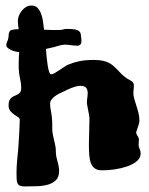

<svg xmlns="http://www.w3.org/2000/svg" viewBox="-20 -671 541 698"><path d="M275.9 -526.9Q275.9 -523.4 275.9 -519.5Q275.9 -515.6 274.4 -512.5Q272.9 -509.3 270 -507.1Q267.1 -504.9 261.2 -504.9Q252 -504.9 238 -506.8Q224.1 -508.8 214.8 -508.8Q202.1 -507.8 188.7 -503.4Q175.3 -499 160.2 -496.1L147 -493.2Q147.9 -477.5 149.7 -461.4Q151.4 -445.3 153.6 -431.6Q155.8 -418 158.7 -409.4Q161.6 -400.9 166 -400.9Q170.9 -400.9 179 -405.5Q187 -410.2 195.8 -416Q204.6 -421.9 213.4 -427.7Q222.2 -433.6 228 -436Q243.7 -442.9 266.1 -448Q288.6 -453.1 320.8 -453.1Q339.4 -453.1 352.5 -450.4Q365.7 -447.8 375.2 -442.9Q384.8 -438 392.1 -431.6Q399.4 -425.3 406.5 -417.7Q413.6 -410.2 421.6 -402.1Q429.7 -394 440.9 -386.2Q445.3 -383.3 449.7 -381.1Q454.1 -378.9 458 -376.2Q461.9 -373.5 464.4 -369.9Q466.8 -366.2 466.8 -359.9Q466.8 -354 465.8 -346.9Q464.8 -339.8 464.8 -333Q464.8 -322.8 468.3 -311Q471.7 -299.3 475.8 -286.6Q480 -273.9 483.4 -260Q486.8 -246.1 486.8 -231.9Q486.8 -227.1 484.9 -220.2Q482.9 -213.4 480.7 -207Q478.5 -200.7 476.8 -196Q475.1 -191.4 475.1 -190.9Q475.1 -183.6 480 -177Q484.9 -170.4 484.9 -162.1Q484.9 -157.2 484.4 -153.1Q483.9 -148.9 483.9 -145Q483.9 -136.7 487.5 -129.9Q491.2 -123 491.2 -113.8Q491.2 -111.3 491.2 -109.4Q491.2 -107.4 490.2 -105Q487.3 -91.8 473.4 -81.8Q459.5 -71.8 439.7 -65.2Q419.9 -58.6 396.5 -55.2Q373 -51.8 351.1 -51.8Q334.5 -51.8 325 -58.6Q315.4 -65.4 310.5 -77.9Q305.7 -90.3 304.4 -108.2Q303.2 -126 303.2 -147.9Q303.2 -171.4 304.2 -194.8Q305.2 -218.3 305.2 -237.8Q305.2 -244.6 303.7 -253.2Q302.2 -261.7 300.5 -270.5Q298.8 -279.3 297.4 -286.9Q295.9 -294.4 295.9 -299.8Q295.9 -306.6 297.4 -315.7Q298.8 -324.7 298.8 -333Q298.8 -345.2 293 -352.1Q287.1 -358.9 272.9 -358.9Q264.6 -358.9 256.1 -356.7Q247.6 -354.5 239.5 -351.3Q231.4 -348.1 225.1 -345Q218.8 -341.8 214.8 -339.8Q204.6 -335.4 195.1 -330.6Q185.5 -325.7 178.2 -320.1Q170.9 -314.5 166.5 -307.9Q162.1 -301.3 162.1 -293Q162.1 -283.2 164.8 -269.3Q167.5 -255.4 168.9 -241.2Q170.4 -225.6 169.9 -210.4Q169.4 -195.3 171.9 -183.1Q173.8 -172.4 175.8 -164.6Q177.7 -156.7 179.4 -149.7Q181.2 -142.6 182.1 -135.3Q183.1 -127.9 183.1 -118.2Q183.1 -109.4 184.8 -101.6Q186.5 -93.8 188.7 -85.4Q190.9 -77.1 192.9 -68.4Q194.8 -59.6 194.8 -48.8Q194.8 -28.3 184.3 -17.1Q173.8 -5.9 156.5 -0.5Q139.2 4.9 116.7 5.9Q94.2 6.8 70.8 6.8Q59.1 6.8 53 4.4Q46.9 2 43.9 -3.9Q41 -9.8 40.5 -19.8Q40 -29.8 40 -44.9Q40 -56.2 40.8 -68.1Q41.5 -80.1 42.5 -90.8Q43.5 -101.6 44.4 -110.4Q45.4 -119.1 45.9 -124Q46.4 -134.8 47.6 -149.9Q48.8 -165 49.6 -180.9Q50.3 -196.8 51 -211.2Q51.8 -225.6 51.8 -234.9Q51.8 -241.2 45.4 -245.4Q39.1 -249.5 31.5 -254.6Q23.9 -259.8 17.6 -267.3Q11.2 -274.9 11.2 -288.1Q11.2 -299.8 14.6 -306.6Q18.1 -313.5 23.2 -317.1Q28.3 -320.8 34.2 -323Q40 -325.2 45.2 -328.1Q50.3 -331.1 53.7 -336.2Q57.1 -341.3 57.1 -351.1Q57.1 -367.7 52.5 -387.7Q47.9 -407.7 47.9 -432.1Q47.9 -444.3 48.3 -456.8Q48.8 -469.2 49.8 -481.9Q43 -481.9 34.9 -483.9Q26.9 -485.8 19.8 -489.3Q12.7 -492.7 7.8 -497.1Q2.9 -501.5 2.9 -506.8Q2.9 -513.2 5.6 -518.6Q8.3 -523.9 9.8 -529.8Q10.7 -533.2 11 -537.6Q11.2 -542 11.7 -546.4Q12.2 -550.8 13.7 -554.4Q15.1 -558.1 18.1 -560.1Q22 -562.5 30 -563.7Q38.1 -564.9 47.9 -564.9Q44.9 -581.5 44.9 -596.2Q44.9 -603.5 48.3 -612.8Q51.8 -622.1 58.1 -630.6Q64.5 -639.2 73.7 -645Q83 -650.9 95.2 -650.9Q107.9 -650.9 116 -642.8Q124 -634.8 128.9 -622.3Q133.8 -609.9 136.2 -594Q138.7 -578.1 140.1 -563Q154.3 -562 168.9 -562Q183.6 -562 194.8 -562Q203.1 -562 209.7 -564Q216.3 -565.9 223.1 -565.9Q242.2 -565.9 252.4 -564Q262.7 -562 267.8 -557.4Q272.9 -552.7 273.9 -545.2Q274.9 -537.6 275.9 -526.9Z"/></svg>

Font: Freckle Face
Style: Regular
Weight: 400
Designer: Astigmatic (AOETI)
Foundry: Astigmatic (AOETI)
Version: Version 1.000